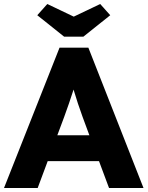

<svg xmlns="http://www.w3.org/2000/svg" viewBox="-21 -938 736 958"><path d="M-1 0 276 -700H420L695 0H523L473 -134H217L167 0ZM299 -354 265 -263H425L391 -355Q380 -385 368 -421Q356 -457 346 -491Q335 -457 323.5 -423Q312 -389 299 -354ZM299 -755 165 -862 215 -918 347 -855 479 -918 529 -862 395 -755Z"/></svg>

Font: Lexend
Style: Bold
Weight: 700
Designer: Bonnie Shaver-Troup, Thomas Jockin
Foundry: Lexend
Version: Version 1.007; ttfautohint (v1.8.3)